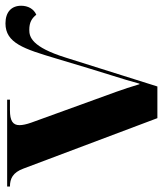

<svg xmlns="http://www.w3.org/2000/svg" viewBox="32 -614 582 685"><g transform="rotate(-90 322.5 -271.0)"><path d="M64 -478 244 0H357L460 -327C498 -449 534 -457 559 -457C586 -457 600 -448 613 -432C634 -441 645 -462 645 -486C645 -521 622 -542 582 -542C512 -542 491 -476 457 -362C397 -160 385 -131 367 -64H365C347 -125 330 -168 311 -221L228 -450C222 -467 219 -481 219 -492C219 -516 235 -526 272 -526H310V-536H0V-526C28 -526 50 -516 64 -478Z"/></g></svg>

Font: Noto Serif Display
Style: Bold
Weight: 700
Designer: Monotype Design Team
Foundry: Monotype Imaging Inc.
Version: Version 2.009